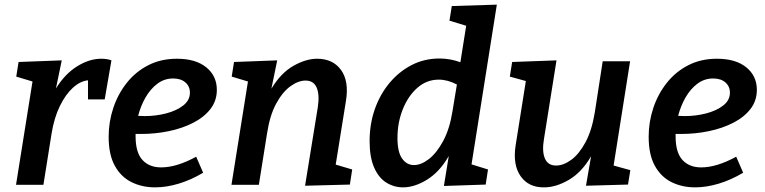

<svg xmlns="http://www.w3.org/2000/svg" viewBox="-20 -796 3294 827"><path d="M49 0 120 -445 50 -466 60 -529 246 -536 221 -415Q260 -478 312.5 -510.5Q365 -543 416 -543Q442 -543 460 -536L431 -368H359V-450Q326 -447 294 -418Q262 -389 237.5 -338.5Q213 -288 202 -220L167 0Z M648 11Q592 11 546.5 -11.5Q501 -34 474.5 -82Q448 -130 448 -207Q448 -271 468 -331Q488 -391 526 -439Q564 -487 618.5 -515Q673 -543 742 -543Q823 -543 868.5 -506Q914 -469 914 -409Q914 -362 886.5 -326.5Q859 -291 812 -267Q765 -243 707 -231Q649 -219 587 -219Q573 -219 564 -219Q564 -215 564 -209Q564 -139 593.5 -107Q623 -75 674 -75Q741 -75 825 -121L855 -52Q803 -21 750 -5Q697 11 648 11ZM726 -458Q688 -458 658 -435.5Q628 -413 607 -376.5Q586 -340 575 -297Q589 -296 604 -296Q651 -296 695.5 -307.5Q740 -319 769 -341.5Q798 -364 798 -397Q798 -424 778.5 -441Q759 -458 726 -458Z M1294 4 1349 -335Q1357 -388 1344 -418.5Q1331 -449 1296 -449Q1265 -449 1231 -424.5Q1197 -400 1169.5 -349.5Q1142 -299 1130 -220L1095 0H977L1048 -445L978 -466L988 -529L1174 -536L1149 -414Q1190 -482 1244 -512.5Q1298 -543 1346 -543Q1414 -543 1449 -494.5Q1484 -446 1470 -361L1426 -87L1497 -66L1487 -1Z M1716 11Q1677 11 1644 -9.5Q1611 -30 1591.5 -74.5Q1572 -119 1572 -188Q1572 -262 1594.5 -326Q1617 -390 1658 -439Q1699 -488 1753.5 -516Q1808 -544 1873 -544Q1919 -544 1963 -528L1988 -685L1916 -707L1926 -770L2120 -776L2011 -88L2082 -66L2072 -1L1892 5L1913 -124Q1874 -56 1820 -22.5Q1766 11 1716 11ZM1763 -85Q1794 -85 1827.5 -111Q1861 -137 1889 -189Q1917 -241 1929 -317L1948 -432Q1908 -453 1870 -453Q1818 -453 1778 -418Q1738 -383 1715 -325.5Q1692 -268 1692 -202Q1692 -141 1712 -113Q1732 -85 1763 -85Z M2324 11Q2257 12 2222.5 -37Q2188 -86 2201 -170L2245 -447L2176 -466L2186 -529L2377 -536L2323 -197Q2314 -144 2327 -113.5Q2340 -83 2375 -83Q2407 -83 2440.5 -107.5Q2474 -132 2501.5 -182.5Q2529 -233 2542 -312L2576 -532H2694L2623 -83L2695 -63L2685 -1L2504 4L2526 -123Q2486 -54 2430.5 -21.5Q2375 11 2324 11Z M2974 11Q2918 11 2872.5 -11.5Q2827 -34 2800.5 -82Q2774 -130 2774 -207Q2774 -271 2794 -331Q2814 -391 2852 -439Q2890 -487 2944.5 -515Q2999 -543 3068 -543Q3149 -543 3194.5 -506Q3240 -469 3240 -409Q3240 -362 3212.5 -326.5Q3185 -291 3138 -267Q3091 -243 3033 -231Q2975 -219 2913 -219Q2899 -219 2890 -219Q2890 -215 2890 -209Q2890 -139 2919.5 -107Q2949 -75 3000 -75Q3067 -75 3151 -121L3181 -52Q3129 -21 3076 -5Q3023 11 2974 11ZM3052 -458Q3014 -458 2984 -435.5Q2954 -413 2933 -376.5Q2912 -340 2901 -297Q2915 -296 2930 -296Q2977 -296 3021.5 -307.5Q3066 -319 3095 -341.5Q3124 -364 3124 -397Q3124 -424 3104.5 -441Q3085 -458 3052 -458Z"/></svg>

Font: Bitter SemiBold
Style: Italic
Weight: 600
Italic angle: -9°
Designer: Sol Matas, and Bitter project Authors
Foundry: Sol Matas
Version: Version 2.001